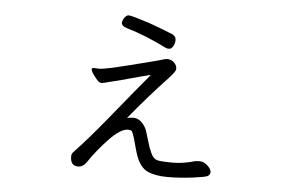

<svg xmlns="http://www.w3.org/2000/svg" viewBox="-45 -606 1091 716"><g transform="rotate(5 500.0 -248.0)"><path d="M270 36Q241 36 241 1Q241 -8 246 -14Q300 -71 362 -147L456 -262Q488 -301 511 -328Q478 -320 438.5 -309Q399 -298 373.5 -292Q348 -286 342 -284Q336 -282 329.5 -282Q323 -282 316.5 -288Q310 -294 299.5 -308.5Q289 -323 289 -330Q289 -335 297 -335L317 -334Q336 -334 426 -356.5Q516 -379 537 -385L558 -391Q561 -392 567 -392Q588 -392 600 -372Q603 -366 603 -357.5Q603 -349 578 -322Q508 -248 436 -160Q445 -163 461 -163Q477 -163 491 -149.5Q505 -136 511 -118Q517 -100 523 -78.5Q529 -57 538.5 -36.5Q548 -16 564 -12.5Q580 -9 619.5 -9Q659 -9 704 -22Q710 -23 714 -23H722Q736 -23 750 -10Q764 3 764 14V15Q763 25 754 29.5Q745 34 698 40Q651 46 605.5 46Q560 46 531 33Q502 20 486 -25Q479 -46 473.5 -68.5Q468 -91 460 -110Q457 -117 444 -117Q416 -117 374 -73Q332 -29 302 16Q289 36 270 36ZM560 -432Q478 -473 406 -494Q386 -500 386 -513Q386 -516 387.5 -519Q389 -522 390 -526Q399 -542 409.5 -542Q420 -542 488 -520Q543 -500 575 -487Q591 -480 591 -466Q591 -452 584.5 -441.5Q578 -431 570.5 -431Q563 -431 560 -432Z"/></g></svg>

Font: ToneOZ-Pinyin-WenKai-Regular
Style: Regular
Weight: 400
Designer: Fontworks Inc.
Foundry: ToneOZ
Version: Version 0.240331